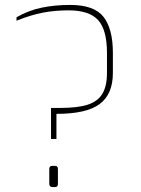

<svg xmlns="http://www.w3.org/2000/svg" viewBox="-20 -759 572 779"><path d="M187 -321H222Q294 -321 335 -334Q376 -347 395 -378Q414 -409 414 -463V-544Q414 -638 378 -677.5Q342 -717 258 -717Q202 -717 153 -707.5Q104 -698 47 -675V-689Q96 -717 149.5 -728Q203 -739 265 -739Q362 -739 400 -690.5Q438 -642 438 -544V-463Q438 -377 384.5 -337Q331 -297 209 -297V-195H187ZM180 -12V-74Q180 -86 192 -86H203Q215 -86 215 -74V-12Q215 0 203 0H192Q187 0 183.5 -3.5Q180 -7 180 -12Z"/></svg>

Font: Exo Thin
Style: Regular
Weight: 250
Designer: Natanael Gama
Foundry: Natanael Gama
Version: Version 1.500; ttfautohint (v1.6)